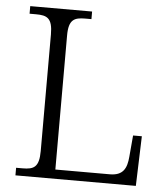

<svg xmlns="http://www.w3.org/2000/svg" viewBox="-52 -761 708 807"><g transform="rotate(5 302.5 -357.0)"><path d="M43 0H551L558 -210H521L513 -119C509 -71 494 -39 438 -39H208V-605C208 -672 232 -682 278 -682H304V-714H43V-682H70C117 -682 140 -672 140 -603V-111C140 -42 117 -32 70 -32H43Z"/></g></svg>

Font: Noto Serif Ethiopic Light
Style: Regular
Weight: 300
Designer: Monotype Design Team
Foundry: Monotype Imaging Inc.
Version: Version 2.102